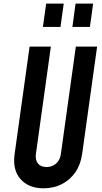

<svg xmlns="http://www.w3.org/2000/svg" viewBox="-20 -1002 552 1038"><path d="M505 -750 424 -169Q416 -112 387.2 -70.5Q358.5 -29 314.2 -6.5Q270 16 215.5 16Q135.5 16 91.2 -33.5Q47 -83 59 -169L140 -750H255L174 -169Q170 -137.5 185 -118.2Q200 -99 231.5 -99Q262.5 -99 283.8 -118.2Q305 -137.5 309 -169L390 -750ZM212 -856.5 229.5 -982.5H324.5L307 -856.5ZM371.5 -856.5 388.5 -982.5H483.5L466 -856.5Z"/></svg>

Font: Mohave SemiBold
Style: Italic
Weight: 600
Italic angle: -8°
Designer: Gumpita Rahayu
Foundry: Tokotype
Version: Version 2.003